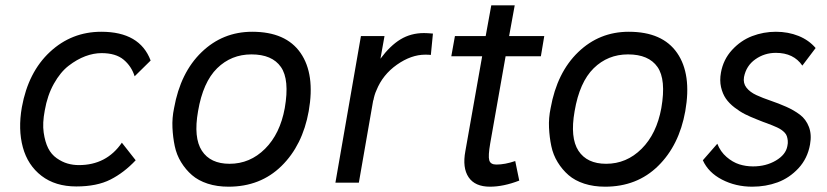

<svg xmlns="http://www.w3.org/2000/svg" viewBox="-20 -685 3102 720"><path d="M359.9 -565.9Q504.4 -565.9 544.9 -458L484.9 -398.9Q473.1 -436.5 443.6 -461.2Q414.1 -485.8 360.8 -485.8Q331.1 -485.8 299.8 -474.1Q268.6 -462.4 237.5 -438.5Q206.5 -414.6 182.1 -371.1Q157.7 -327.6 147.9 -271Q138.7 -223.1 143.8 -188Q148.9 -152.8 160.6 -129.4Q172.4 -106 192.6 -91.8Q212.9 -77.6 233.2 -71.8Q253.4 -65.9 275.9 -65.9Q379.4 -65.9 437 -149.9L488.8 -84Q445.3 -37.6 394.3 -11.7Q343.3 14.2 266.1 14.2Q187.5 14.2 135.7 -25.6Q84 -65.4 65.7 -132.6Q47.4 -199.7 62 -283.2Q85.9 -414.6 167.2 -490.2Q248.5 -565.9 359.9 -565.9Z M925.8 -565.9Q1052.2 -565.9 1107.2 -486.3Q1162.1 -406.7 1137.7 -268.1Q1114.7 -140.1 1035.6 -62.5Q956.5 15.1 836.9 15.1Q793.9 15.1 758.8 3.7Q723.6 -7.8 700 -28.3Q676.3 -48.8 659.2 -76.7Q642.1 -104.5 635.3 -137.2Q628.4 -169.9 626.7 -206.3Q625 -242.7 632.8 -279.8Q656.7 -413.1 736.1 -489.5Q815.4 -565.9 925.8 -565.9ZM922.9 -481Q847.2 -481 794.2 -429Q741.2 -377 722.7 -268.1Q705.1 -168.5 737.1 -119.6Q769 -70.8 840.8 -70.8Q917.5 -70.8 973.9 -127Q1030.3 -183.1 1047.9 -279.8Q1066.4 -386.7 1033.4 -433.8Q1000.5 -481 922.9 -481Z M1569.8 -561Q1581.1 -561 1603.5 -559.1L1595.7 -479Q1587.9 -480 1574.7 -480Q1522 -480 1468.5 -442.4Q1415 -404.8 1391.6 -346.2Q1383.8 -329.6 1379.9 -307.1V-311L1325.7 0H1237.8L1333.5 -549.8H1421.9L1406.7 -464.8Q1442.9 -513.7 1481.9 -537.4Q1521 -561 1569.8 -561ZM1379.9 -307.1V-305.2Z M1876 -474.1 1818.4 -147.9Q1810.1 -100.1 1814.7 -84Q1819.3 -67.9 1841.3 -67.9Q1873.5 -67.9 1912.1 -81.1L1927.2 -7.8Q1868.2 15.1 1817.4 15.1Q1761.2 15.1 1737.3 -20.3Q1713.4 -55.7 1725.1 -118.2L1788.1 -474.1H1672.4L1686 -549.8H1801.3L1822.3 -665H1910.2L1889.2 -549.8H2021L2008.3 -474.1Z M2337.9 -565.9Q2464.4 -565.9 2519.3 -486.3Q2574.2 -406.7 2549.8 -268.1Q2526.9 -140.1 2447.8 -62.5Q2368.7 15.1 2249 15.1Q2206.1 15.1 2170.9 3.7Q2135.7 -7.8 2112.1 -28.3Q2088.4 -48.8 2071.3 -76.7Q2054.2 -104.5 2047.4 -137.2Q2040.5 -169.9 2038.8 -206.3Q2037.1 -242.7 2044.9 -279.8Q2068.8 -413.1 2148.2 -489.5Q2227.5 -565.9 2337.9 -565.9ZM2335 -481Q2259.3 -481 2206.3 -429Q2153.3 -377 2134.8 -268.1Q2117.2 -168.5 2149.2 -119.6Q2181.2 -70.8 2252.9 -70.8Q2329.6 -70.8 2386 -127Q2442.4 -183.1 2460 -279.8Q2478.5 -386.7 2445.6 -433.8Q2412.6 -481 2335 -481Z M3038.6 -504.9 2988.8 -439Q2956.1 -486.8 2889.6 -486.8Q2846.7 -486.8 2812.5 -462.6Q2778.3 -438.5 2770 -396Q2766.1 -373 2779.3 -356.2Q2792.5 -339.4 2816.4 -328.4Q2840.3 -317.4 2869.9 -307.4Q2899.4 -297.4 2928.2 -284.7Q2957 -272 2979.7 -254.9Q3002.4 -237.8 3013.4 -209.2Q3024.4 -180.7 3017.6 -143.1Q3008.3 -90.8 2974.4 -54.2Q2940.4 -17.6 2896 -1.2Q2851.6 15.1 2800.8 15.1Q2738.8 15.1 2687.5 -11.5Q2636.2 -38.1 2615.7 -84L2669.9 -146Q2681.6 -116.2 2704.6 -96.4Q2727.5 -76.7 2752.2 -68.8Q2776.9 -61 2803.7 -61Q2852.5 -61 2889.6 -83Q2926.8 -105 2932.6 -137.2Q2935.1 -148.4 2934.1 -157.7Q2933.1 -167 2930.7 -174.3Q2928.2 -181.6 2922.6 -187.5Q2917 -193.4 2910.4 -198Q2903.8 -202.6 2894.5 -207Q2885.3 -211.4 2875.7 -215.1Q2866.2 -218.8 2855 -223.1Q2846.7 -226.1 2842 -227.8Q2837.4 -229.5 2830.3 -232.4Q2823.2 -235.4 2816.9 -237.8Q2793 -247.1 2773.7 -256.8Q2754.4 -266.6 2734.4 -282Q2714.4 -297.4 2701.9 -315.4Q2689.5 -333.5 2683.8 -358.6Q2678.2 -383.8 2683.6 -413.1Q2692.4 -461.9 2725.1 -497.6Q2757.8 -533.2 2800.5 -549.6Q2843.3 -565.9 2889.6 -565.9Q2935.5 -565.9 2974.4 -550.3Q3013.2 -534.7 3038.6 -504.9Z"/></svg>

Font: Stilu
Style: Italic
Weight: 400
Italic angle: -10°
Designer: Genilson Lima Santos
Foundry: Genilson Lima Santos
Version: Version 1.200;PS 001.200;hotconv 1.0.88;makeotf.lib2.5.64775